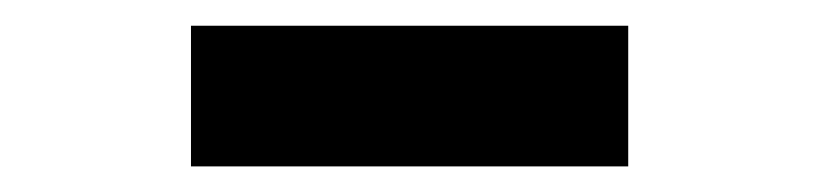

<svg xmlns="http://www.w3.org/2000/svg" viewBox="-20 -726 640 150"><path d="M129.2 -596V-705.9Q167.6 -705.9 210.5 -705.9Q253.4 -705.9 300 -705.9Q346.8 -705.9 389.5 -705.9Q432.2 -705.9 470.8 -705.9V-596Q432.2 -596 389.5 -596Q346.8 -596 300 -596Q253.4 -596 210.5 -596Q167.6 -596 129.2 -596Z"/></svg>

Font: Commissioner Thin
Style: Regular
Weight: 100
Designer: Kostas Bartsokas
Foundry: Kostas Bartsokas
Version: Version 1.001;gftools[0.9.23]